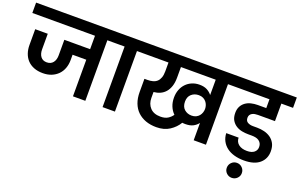

<svg xmlns="http://www.w3.org/2000/svg" viewBox="-129 -1202 2936 1883"><g transform="rotate(20 1339.5 -260.5)"><path d="M-21 -740H873V-632H762V0H633V-382H490V-327Q490 -280 475.5 -240.5Q461 -201 433 -172.5Q405 -144 365.5 -128Q326 -112 276 -112Q223 -112 182.5 -128Q142 -144 115 -172.5Q88 -201 74 -240.5Q60 -280 60 -327V-492H191V-330Q191 -282 213 -253.5Q235 -225 276 -225Q318 -225 341 -253.5Q364 -282 364 -330V-492H633V-632H-21Z M942 -632H831V-740H1182V-632H1071V0H942Z M1790 -220Q1816 -220 1835.5 -229.5Q1855 -239 1867.5 -254Q1880 -269 1886.5 -288Q1893 -307 1893 -327Q1893 -346 1886.5 -365Q1880 -384 1867.5 -399Q1855 -414 1836 -423.5Q1817 -433 1790 -433Q1745 -433 1714 -405.5Q1683 -378 1683 -328Q1683 -275 1714 -247.5Q1745 -220 1790 -220ZM1762 -121Q1754 -121 1745.5 -121.5Q1737 -122 1729 -123Q1697 -69 1640.5 -32Q1584 5 1503 5Q1441 5 1391.5 -13Q1342 -31 1306.5 -65Q1271 -99 1252 -149Q1233 -199 1233 -264V-401H1263Q1295 -401 1320.5 -408Q1346 -415 1363.5 -431.5Q1381 -448 1390.5 -474.5Q1400 -501 1400 -539V-632H1140V-740H2132V-632H2021V0H1893V-181Q1873 -154 1841.5 -137.5Q1810 -121 1762 -121ZM1506 -106Q1554 -106 1583.5 -125Q1613 -144 1630 -170Q1601 -198 1584.5 -238Q1568 -278 1568 -328Q1568 -373 1582.5 -410.5Q1597 -448 1623 -475Q1649 -502 1684.5 -517Q1720 -532 1762 -532Q1810 -532 1841.5 -515Q1873 -498 1893 -472V-632H1530V-522Q1530 -469 1517 -430.5Q1504 -392 1481.5 -366.5Q1459 -341 1428 -327Q1397 -313 1361 -310V-249Q1361 -186 1398.5 -146Q1436 -106 1506 -106Z M2090 -740H2700V-632H2578V-449H2400Q2385 -449 2369.5 -446.5Q2354 -444 2341.5 -437Q2329 -430 2321 -418.5Q2313 -407 2313 -389Q2313 -355 2336.5 -342Q2360 -329 2391 -329H2436Q2474 -329 2510.5 -320Q2547 -311 2576 -291Q2605 -271 2623 -238Q2641 -205 2641 -156Q2641 -78 2585.5 -30Q2530 18 2422 18Q2367 18 2321 5Q2275 -8 2242 -33Q2209 -58 2190 -94Q2171 -130 2169 -175H2298Q2299 -130 2331.5 -105Q2364 -80 2418 -80Q2468 -80 2493.5 -101.5Q2519 -123 2519 -157Q2519 -179 2510.5 -194.5Q2502 -210 2487.5 -220Q2473 -230 2453.5 -234Q2434 -238 2412 -238H2375Q2345 -238 2311.5 -244Q2278 -250 2249.5 -267.5Q2221 -285 2202.5 -315Q2184 -345 2184 -393Q2184 -432 2199 -460Q2214 -488 2239 -506Q2264 -524 2297 -532Q2330 -540 2366 -540H2454V-632H2090Z M2368 219Q2336 219 2313 196.5Q2290 174 2290 142Q2290 109 2313 86Q2336 63 2368 63Q2401 63 2424 86Q2447 109 2447 142Q2447 174 2424 196.5Q2401 219 2368 219Z"/></g></svg>

Font: SVN-Poppins SemiBold
Style: Regular
Weight: 600
Designer: Ninad Kale (Devanagari), Jonny Pinhorn (Latin)
Foundry: Indian Type Foundry
Version: Version 3.002 2017